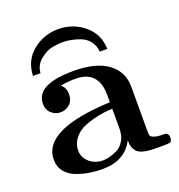

<svg xmlns="http://www.w3.org/2000/svg" viewBox="-121 -754 802 862"><g transform="rotate(-20 279.5 -323.5)"><path d="M428 -494H392Q390 -524 373 -545Q356 -566 331.5 -575Q307 -584 287.5 -587.5Q268 -591 250 -591Q225 -591 198 -585.5Q171 -580 141.5 -556.5Q112 -533 109 -494H73Q76 -568 129 -610.5Q182 -653 250 -653Q320 -653 373 -609.5Q426 -566 428 -494ZM32 -108Q32 -251 357 -265V-299Q357 -417 247 -417Q208 -417 175 -410Q197 -395 197 -361Q197 -331 178 -314.5Q159 -298 134 -298Q111 -298 91.5 -314.5Q72 -331 72 -361Q72 -453 251 -453Q359 -453 415 -411Q471 -369 471 -299V-84Q471 -70 473 -64Q475 -58 489 -52.5Q503 -47 532 -47Q541 -47 545 -46Q549 -45 553.5 -40Q558 -35 558 -24Q558 -8 551 -4Q544 0 526 0H478Q441 0 418 -7Q395 -14 386.5 -28Q378 -42 376 -51.5Q374 -61 374 -77Q331 6 225 6Q195 6 165 1.5Q135 -3 103 -14.5Q71 -26 51.5 -50Q32 -74 32 -108ZM149 -109Q149 -76 175.5 -53Q202 -30 240 -30Q253 -30 269.5 -34Q286 -38 307.5 -48Q329 -58 343 -82Q357 -106 357 -139V-234Q335 -233 315.5 -230.5Q296 -228 263 -219.5Q230 -211 207 -199Q184 -187 166.5 -163.5Q149 -140 149 -109Z"/></g></svg>

Font: CMU Serif
Style: Bold
Weight: 700
Version: Version 0.7.0